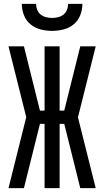

<svg xmlns="http://www.w3.org/2000/svg" viewBox="-20 -975 540 995"><path d="M476 0H396L313 -333H289V0H211V-333H187L104 0H24L116 -368L24 -735H104L187 -402H211V-735H289V-402H313L396 -735H476L384 -367ZM250 -815Q220 -815 190.5 -822.5Q161 -830 138 -849Q115 -868 104 -896.5Q93 -925 93 -955H167Q167 -939 173 -924Q179 -909 191 -899.5Q203 -890 218.5 -886Q234 -882 250 -882Q266 -882 281.5 -886Q297 -890 309 -899.5Q321 -909 327 -924Q333 -939 333 -955H407Q407 -925 396 -896.5Q385 -868 362 -849Q339 -830 309.5 -822.5Q280 -815 250 -815Z"/></svg>

Font: Iosevka SS18
Style: Regular
Weight: 400
Monospace: yes
Designer: Belleve Invis
Foundry: Belleve Invis
Version: Version 25.1.1; ttfautohint (v1.8.4)